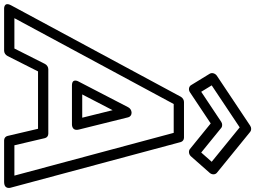

<svg xmlns="http://www.w3.org/2000/svg" viewBox="-230 -1043 1242 934"><g transform="rotate(90 391.0 -576.0)"><path d="M339.3 -984.8 543.6 -1121 711 -984.8 666 -933.8 546.2 -1031.2C538.1 -1037.7 525.5 -1037 516.7 -1031.2L370.5 -933.8ZM292.8 -1010.2C280.4 -1001.9 276.2 -985.9 282.8 -975L338.5 -884C344.4 -874.4 359.9 -870.4 372.6 -878.8L524.5 -980L649.1 -878.8C657.8 -871.7 674.5 -872.6 684.6 -884L764.9 -975C774.8 -986.3 774.2 -1002.2 764.4 -1010.2L565.3 -1172.2C558 -1178.1 545.6 -1178.7 535.7 -1172.2ZM570.3 -800 778.3 -25H630.8L595.9 -173.7C593.6 -183.4 584.9 -190 574.7 -190H260.7C250.3 -190 239.9 -183.3 235 -173.7L160 -25H12.4L430 -800ZM615 -834.4C612.6 -843.1 604.3 -850 593.9 -850H419.9C410.5 -850 399.8 -843.9 394.6 -834.4L-49.9 -9.4C-70.2 28.2 -31.4 25 -31.4 25H170.6C180.9 25 191.4 18.4 196.3 8.7L271.3 -140H550.5L585.4 8.7C587.6 18.3 596.2 25 606.6 25H808.6C849.2 25 836.4 -9.4 836.4 -9.4ZM554.2 -338.9 494.6 -578.9C492.2 -588.6 483.3 -595 473.4 -595H471.4C461.1 -595 450.7 -588.2 445.9 -578.9L321.5 -338.9C321.5 -338.9 300.3 -305 340.2 -305H526.2C526.2 -305 563.4 -301.7 554.2 -338.9ZM496.6 -355H383.4L460 -502.8Z"/></g></svg>

Font: Hussar Techniczny
Style: Bold 
Weight: 700
Foundry: Cannot Into Space Fonts
Version: Version 0.77